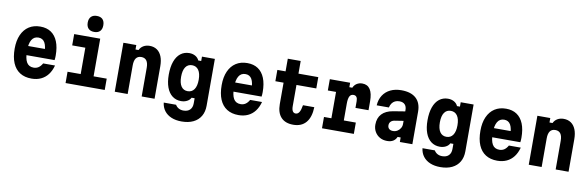

<svg xmlns="http://www.w3.org/2000/svg" viewBox="-65 -1521 7279 2375"><g transform="rotate(10 3575.0 -333.0)"><path d="M191 -371H496L440 -313Q440 -406 414 -451Q388 -496 334 -496Q278 -496 250 -448.5Q222 -401 222 -311Q222 -214 249.5 -166.5Q277 -119 338 -119Q373 -119 399.5 -137Q426 -155 446 -191H595Q577 -123 541 -76Q505 -29 453 -5Q401 19 335 19Q249 19 189 -19Q129 -57 98 -130.5Q67 -204 67 -311Q67 -412 99.5 -484.5Q132 -557 191.5 -595.5Q251 -634 334 -634Q414 -634 469 -597Q524 -560 553 -488.5Q582 -417 582 -313Q582 -296 581 -283Q580 -270 578 -256H191Z M761 -615H1088V-142H1253V0H761V-142H926V-473H761ZM999 -684Q952 -684 926.5 -710Q901 -736 901 -785Q901 -833 926.5 -859Q952 -885 999 -885Q1047 -885 1072 -859Q1097 -833 1097 -784Q1097 -736 1072 -710Q1047 -684 999 -684Z M1379 0V-615H1541V-559H1579Q1596 -595 1629.5 -614.5Q1663 -634 1707 -634Q1761 -634 1799.5 -607.5Q1838 -581 1858.5 -530.5Q1879 -480 1879 -408V0H1717V-359Q1717 -420 1695 -450Q1673 -480 1629 -480Q1585 -480 1563 -450Q1541 -420 1541 -359V0Z M2528 -27Q2528 50 2495.5 105Q2463 160 2402 189.5Q2341 219 2255 219Q2182 219 2127 196Q2072 173 2039 130Q2006 87 1999 27H2154Q2169 53 2195 67.5Q2221 82 2255 82Q2308 82 2337 53Q2366 24 2366 -28V-92H2328Q2313 -62 2280 -45Q2247 -28 2206 -28Q2142 -28 2095.5 -63.5Q2049 -99 2024.5 -165.5Q2000 -232 2000 -325Q2000 -421 2024.5 -489.5Q2049 -558 2095.5 -594.5Q2142 -631 2206 -631Q2248 -631 2281 -612.5Q2314 -594 2329 -560H2366V-615H2528ZM2155 -326Q2155 -247 2183.5 -205Q2212 -163 2265 -163Q2318 -163 2347 -205Q2376 -247 2376 -326Q2376 -405 2347 -447Q2318 -489 2265 -489Q2212 -489 2183.5 -447Q2155 -405 2155 -326Z M2791 -371H3096L3040 -313Q3040 -406 3014 -451Q2988 -496 2934 -496Q2878 -496 2850 -448.5Q2822 -401 2822 -311Q2822 -214 2849.5 -166.5Q2877 -119 2938 -119Q2973 -119 2999.5 -137Q3026 -155 3046 -191H3195Q3177 -123 3141 -76Q3105 -29 3053 -5Q3001 19 2935 19Q2849 19 2789 -19Q2729 -57 2698 -130.5Q2667 -204 2667 -311Q2667 -412 2699.5 -484.5Q2732 -557 2791.5 -595.5Q2851 -634 2934 -634Q3014 -634 3069 -597Q3124 -560 3153 -488.5Q3182 -417 3182 -313Q3182 -296 3181 -283Q3180 -270 3178 -256H2791Z M3578 -774V-615H3827V-473H3578V-206Q3578 -165 3591 -144Q3604 -123 3629 -123Q3656 -123 3673.5 -150.5Q3691 -178 3701 -240H3843Q3839 -113 3782.5 -47Q3726 19 3623 19Q3522 19 3469 -38.5Q3416 -96 3416 -204V-473H3313V-615H3416V-774Z M3972 -615H4227V-559H4264Q4279 -594 4309 -613Q4339 -632 4378 -632Q4444 -632 4477 -581.5Q4510 -531 4510 -431V-320H4346V-404Q4346 -474 4295 -474Q4261 -474 4246 -444.5Q4231 -415 4231 -353V-142H4382V0H3982V-142H4075V-473H3972Z M4970 -386V-267L4849 -248Q4819 -243 4802 -225Q4785 -207 4785 -179Q4785 -151 4803 -135Q4821 -119 4852 -119Q4882 -119 4906 -133.5Q4930 -148 4945 -172.5Q4960 -197 4960 -226V-400Q4960 -446 4936.5 -470.5Q4913 -495 4868 -495Q4837 -495 4813.5 -483.5Q4790 -472 4774.5 -450Q4759 -428 4752 -397H4599Q4604 -471 4638.5 -524Q4673 -577 4732 -605.5Q4791 -634 4869 -634Q4990 -634 5053.5 -576Q5117 -518 5117 -408V0H4960V-57H4922Q4907 -22 4877.5 -3.5Q4848 15 4801 15Q4749 15 4709.5 -7.5Q4670 -30 4647 -69.5Q4624 -109 4624 -159Q4624 -243 4672 -294Q4720 -345 4811 -360Z M5778 -27Q5778 50 5745.5 105Q5713 160 5652 189.5Q5591 219 5505 219Q5432 219 5377 196Q5322 173 5289 130Q5256 87 5249 27H5404Q5419 53 5445 67.5Q5471 82 5505 82Q5558 82 5587 53Q5616 24 5616 -28V-92H5578Q5563 -62 5530 -45Q5497 -28 5456 -28Q5392 -28 5345.5 -63.5Q5299 -99 5274.5 -165.5Q5250 -232 5250 -325Q5250 -421 5274.5 -489.5Q5299 -558 5345.5 -594.5Q5392 -631 5456 -631Q5498 -631 5531 -612.5Q5564 -594 5579 -560H5616V-615H5778ZM5405 -326Q5405 -247 5433.5 -205Q5462 -163 5515 -163Q5568 -163 5597 -205Q5626 -247 5626 -326Q5626 -405 5597 -447Q5568 -489 5515 -489Q5462 -489 5433.5 -447Q5405 -405 5405 -326Z M6041 -371H6346L6290 -313Q6290 -406 6264 -451Q6238 -496 6184 -496Q6128 -496 6100 -448.5Q6072 -401 6072 -311Q6072 -214 6099.5 -166.5Q6127 -119 6188 -119Q6223 -119 6249.5 -137Q6276 -155 6296 -191H6445Q6427 -123 6391 -76Q6355 -29 6303 -5Q6251 19 6185 19Q6099 19 6039 -19Q5979 -57 5948 -130.5Q5917 -204 5917 -311Q5917 -412 5949.5 -484.5Q5982 -557 6041.5 -595.5Q6101 -634 6184 -634Q6264 -634 6319 -597Q6374 -560 6403 -488.5Q6432 -417 6432 -313Q6432 -296 6431 -283Q6430 -270 6428 -256H6041Z M6579 0V-615H6741V-559H6779Q6796 -595 6829.5 -614.5Q6863 -634 6907 -634Q6961 -634 6999.5 -607.5Q7038 -581 7058.5 -530.5Q7079 -480 7079 -408V0H6917V-359Q6917 -420 6895 -450Q6873 -480 6829 -480Q6785 -480 6763 -450Q6741 -420 6741 -359V0Z"/></g></svg>

Font: Martian Mono SemiCondensed
Style: Bold
Weight: 700
Width: 4
Designer: Roman Shamin
Foundry: Evil Martians
Version: Version 1.000